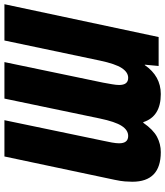

<svg xmlns="http://www.w3.org/2000/svg" viewBox="42 -796 764 889"><g transform="rotate(-90 424.5 -352.0)"><path d="M164 10Q202 10 235 -7.5Q268 -25 300 -71H303Q329 10 433 10Q516 10 567 -64H569L563 0H697L849 -714H681L588 -272Q573 -201 553.5 -171Q534 -141 508 -141Q475 -141 475 -183Q475 -196 478.5 -216Q482 -236 486 -258L581 -714H412L320 -273Q305 -201 285.5 -171Q266 -141 239 -141Q205 -141 205 -183Q205 -196 208.5 -216Q212 -236 217 -258L312 -714H144L36 -204Q30 -176 28.5 -156.5Q27 -137 27 -122Q27 10 164 10Z"/></g></svg>

Font: Noto Sans Display Condensed Black
Style: Italic
Weight: 900
Width: 3
Italic angle: -192°
Designer: Monotype Design Team
Foundry: Monotype Imaging Inc.
Version: Version 1.900